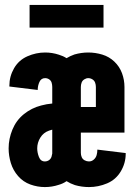

<svg xmlns="http://www.w3.org/2000/svg" viewBox="-20 -751 540 779"><path d="M162 8Q132 8 103 -2.5Q74 -13 53.5 -36.5Q33 -60 24 -89.5Q15 -119 15 -149Q15 -188 30.5 -225.5Q46 -263 77 -288Q108 -313 147 -323Q169 -329 192 -331V-398Q192 -407 189.5 -415.5Q187 -424 179.5 -429Q172 -434 163 -434Q147 -434 140 -418.5Q133 -403 133 -386L18 -400Q18 -402 18 -403Q18 -441 37 -474Q56 -507 91 -522.5Q126 -538 163 -538Q192 -538 219 -529Q236 -524 250 -515Q265 -524 282 -530Q310 -538 338 -538Q367 -538 395 -529.5Q423 -521 444 -501Q465 -481 475 -454Q485 -427 485 -398V-213H308V-131Q308 -122 311.5 -113.5Q315 -105 323.5 -100.5Q332 -96 341 -96Q352 -96 360.5 -103.5Q369 -111 372 -121.5Q375 -132 375 -144L490 -130Q490 -128 490 -127Q490 -89 470 -55.5Q450 -22 414.5 -7Q379 8 341 8Q312 8 284 0Q266 -6 250 -16Q236 -6 218 -1Q191 8 162 8ZM162 -96Q171 -96 178.5 -101Q186 -106 189 -115Q191 -122 192 -128V-132V-225Q185 -223 179 -221Q156 -213 143.5 -192.5Q131 -172 131 -149Q131 -132 138 -114Q145 -96 162 -96ZM308 -317H369V-398Q369 -407 366 -415.5Q363 -424 355 -429Q347 -434 338 -434Q330 -434 322 -429Q314 -424 311 -415.5Q308 -407 308 -398ZM100 -639V-731H400V-639Z"/></svg>

Font: Iosevka SS01
Style: Bold
Weight: 700
Monospace: yes
Designer: Belleve Invis
Foundry: Belleve Invis
Version: 2.3.3; ttfautohint (v1.8.3)